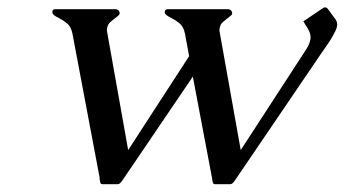

<svg xmlns="http://www.w3.org/2000/svg" viewBox="-20 -479 914 509"><path d="M793 -350.1Q799.8 -360.4 802.7 -373.8Q805.7 -387.2 795.9 -403.3L784.2 -422.4L835.4 -457Q838.4 -459.5 841.8 -459.5Q845.2 -459.5 848.6 -456.1L869.1 -428.2Q873.5 -421.9 874 -414.6Q874 -412.1 872.6 -405.8Q871.1 -399.4 862.1 -383.3Q853 -367.2 830.6 -335.9L603 -1Q599.6 3.9 596.7 6.6Q593.8 9.3 590.8 9.3H549.8Q546.4 9.3 545.2 7.1Q543.9 4.9 543 -1.2Q542 -7.3 541.5 -10.3L491.2 -275.9L304.7 -1Q301.3 3.9 298.3 6.6Q295.4 9.3 292.5 9.3H251.5Q248 9.3 246.8 7.1Q245.6 4.9 244.6 -1.2Q243.7 -7.3 243.7 -10.3L171.9 -390.6Q168 -409.2 157 -417.7Q146 -426.3 137 -430.7Q127.9 -435.1 124 -438.2Q120.1 -441.4 119.4 -444.1Q118.7 -446.8 118.7 -448.2Q118.7 -450.2 120.1 -452.1Q122.1 -454.6 126 -454.6H286.1Q289.6 -454.6 293.5 -452.1Q296.4 -448.7 296.9 -446.5Q297.4 -444.3 296.9 -441.7Q296.4 -439 283.2 -429.2Q270 -419.4 267.6 -414.8Q265.1 -410.2 263.9 -404.8Q262.7 -399.4 264.2 -393.1L319.8 -81.1L481.4 -330.1L470.2 -390.6Q466.3 -409.2 455.3 -417.7Q444.3 -426.3 435.3 -430.7Q426.3 -435.1 421.6 -438.7Q417 -442.4 417 -445.1Q417 -447.8 417 -449.2Q417.5 -450.7 418.5 -452.1Q420.4 -454.6 424.3 -454.6H584.5Q587.9 -454.6 591.8 -452.1Q594.7 -448.7 595.2 -446.5Q595.7 -444.3 595.2 -441.7Q594.7 -439 581.5 -429.2Q568.4 -419.4 565.9 -414.8Q563.5 -410.2 562.3 -404.8Q561 -399.4 562.5 -393.1L618.2 -81.1Z"/></svg>

Font: Caudex
Style: Italic
Weight: 400
Italic angle: -13°
Version: Version 1.04